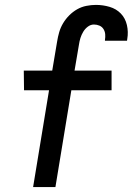

<svg xmlns="http://www.w3.org/2000/svg" viewBox="-20 -763 541 783"><path d="M206 0H115L180 -395H78L77 -475H193L213 -594Q216 -613 221.5 -632Q227 -651 237.5 -668.5Q248 -686 262.5 -700.5Q277 -715 294.5 -725Q312 -735 332 -739Q352 -743 371 -743Q400 -743 427 -735Q454 -727 472.5 -708Q491 -689 497.5 -661Q504 -633 499 -604L498 -597H408V-600Q410 -612 409 -623.5Q408 -635 402 -644.5Q396 -654 385.5 -658.5Q375 -663 363 -663Q350 -663 338.5 -654.5Q327 -646 319.5 -633.5Q312 -621 308 -608Q304 -595 302 -581L284 -475H435V-395H271Z"/></svg>

Font: Iosevka Medium Oblique
Style: Regular
Weight: 500
Italic angle: -9°
Monospace: yes
Designer: Belleve Invis
Foundry: Belleve Invis
Version: Version 32.5.0; ttfautohint (v1.8.4)